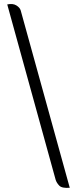

<svg xmlns="http://www.w3.org/2000/svg" viewBox="-20 -793 380 955"><path d="M83 -741 327 141Q288 144 275 130.5Q262 117 257 102L16 -771Q44 -777 61.5 -766Q79 -755 83 -741Z"/></svg>

Font: Diphylleia
Style: Regular
Weight: 400
Designer: Minha Hyung
Foundry: JAMO
Version: Version 1.000; ttfautohint (v1.8.4.7-5d5b);gftools[0.9.28]